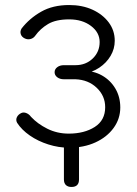

<svg xmlns="http://www.w3.org/2000/svg" viewBox="-20 -577 543 763"><path d="M264 166Q250 166 242 158.5Q234 151 234 136V0L294 -24V136Q294 151 286.5 158.5Q279 166 264 166ZM254 10Q213 10 172 -3Q131 -16 98.5 -38.5Q66 -61 48 -89Q42 -100 47 -111Q52 -122 65 -128Q74 -132 85 -127.5Q96 -123 103 -113Q129 -85 168 -65.5Q207 -46 253 -46Q315 -46 356.5 -72.5Q398 -99 398 -151Q398 -196 364.5 -228Q331 -260 280 -262H234Q218 -262 207.5 -270Q197 -278 197 -290Q197 -302 207.5 -310Q218 -318 234 -318H280Q321 -318 348.5 -344.5Q376 -371 376 -410Q376 -448 341.5 -474Q307 -500 255 -500Q202 -500 171 -481.5Q140 -463 120 -435Q113 -425 101.5 -422Q90 -419 79 -424Q66 -430 62.5 -441.5Q59 -453 66 -464Q97 -504 143.5 -530.5Q190 -557 255 -557Q307 -557 347.5 -538.5Q388 -520 412 -488Q436 -456 436 -415Q436 -383 419.5 -355Q403 -327 374.5 -308Q346 -289 309 -283V-296Q352 -296 385.5 -277Q419 -258 438.5 -225Q458 -192 458 -150Q458 -105 431.5 -68.5Q405 -32 359 -11Q313 10 254 10Z"/></svg>

Font: ComfortaaLight
Style: Regular
Weight: 300
Designer: Johan Aakerlund
Foundry: Johan Aakerlund
Version: Version 3.104; ttfautohint (v1.8.1.43-b0c9)